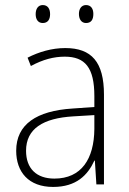

<svg xmlns="http://www.w3.org/2000/svg" viewBox="-20 -822 508 759"><path d="M121 -766C121 -746 130 -731 149 -731C169 -731 178 -745 178 -766C178 -787 169 -802 149 -802C130 -802 121 -786 121 -766ZM292 -767C292 -746 302 -731 320 -731C341 -731 349 -745 349 -767C349 -787 340 -802 320 -802C302 -802 292 -787 292 -767ZM238 -632C185 -632 134 -617 89 -594L102 -561C150 -587 193 -598 236 -598C316 -598 353 -555 353 -442V-399L267 -393C125 -384 44 -331 44 -226C44 -142 93 -83 190 -83C282 -83 327 -130 353 -187H355L361 -93H391V-448C391 -577 342 -632 238 -632ZM270 -362 353 -367V-312C352 -194 302 -116 195 -116C124 -116 83 -156 83 -226C83 -313 150 -355 270 -362Z"/></svg>

Font: Noto Sans Kannada UI SemiCondensed ExtraLight
Style: Regular
Weight: 200
Width: 4
Designer: Jelle Bosma - Monotype Design Team
Foundry: Monotype Imaging Inc.
Version: Version 2.005